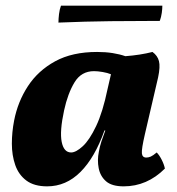

<svg xmlns="http://www.w3.org/2000/svg" viewBox="-20 -651 626 680"><path d="M520 -467Q538 -454 543 -434.5Q548 -415 540 -377L493 -175Q481 -123 482.5 -108Q484 -93 498 -93Q506 -93 514 -96.5Q522 -100 535 -111Q544 -102 552.5 -85.5Q561 -69 564 -54Q501 9 418 9Q376 9 355.5 -9Q335 -27 329.5 -55.5Q324 -84 330 -113Q333 -131 339 -149.5Q345 -168 353 -189H350Q316 -93 265 -42Q214 9 147 9Q101 9 73.5 -11.5Q46 -32 34 -66.5Q22 -101 22 -142Q22 -183 30 -224Q43 -291 79 -346Q115 -401 175.5 -434Q236 -467 324 -467Q354 -467 379 -463Q404 -459 424 -452Q477 -456 520 -467ZM207 -260Q191 -186 198.5 -148.5Q206 -111 232 -111Q249 -111 273 -133Q297 -155 320.5 -204.5Q344 -254 361 -336L373 -388Q361 -393 343.5 -396Q326 -399 313 -399Q268 -399 244 -359.5Q220 -320 207 -260ZM187 -571Q187 -584 189 -601Q191 -618 196 -631H555Q555 -620 553 -605.5Q551 -591 546 -577Q461 -577 372 -576Q283 -575 187 -571Z"/></svg>

Font: Vollkorn ExtraBold
Style: Italic
Weight: 800
Italic angle: -11°
Designer: Friedrich Althausen
Foundry: Friedrich Althausen
Version: Version 5.000; ttfautohint (v1.8.3)